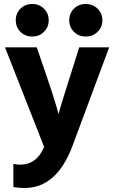

<svg xmlns="http://www.w3.org/2000/svg" viewBox="-20 -744 572 962"><path d="M141.5 -724Q177 -724 200.5 -700.5Q224 -677 224 -642.5Q224 -608 200.5 -584.5Q177 -561 141.5 -561Q106 -561 82.5 -584.5Q59 -608 59 -642.5Q59 -677 82.5 -700.5Q106 -724 141.5 -724ZM409.5 -724Q445 -724 469 -700.5Q493 -677 493 -642.5Q493 -608 469 -584.5Q445 -561 409.5 -561Q374 -561 350.5 -584.5Q327 -608 327 -642.5Q327 -677 350.5 -700.5Q374 -724 409.5 -724ZM103 198Q72 198 47 193V77Q63 81 81 81Q164 81 201 -8L5 -507H164Q261 -229 273 -172Q286 -221 377 -507H527L344 -15Q265 198 103 198Z"/></svg>

Font: Hind Colombo
Style: Bold
Weight: 700
Designer: Jyotish Sonowal, Aditi Pimprikar
Foundry: Indian Type Foundry
Version: Version 1.000;PS 1.0;hotconv 1.0.86;makeotf.lib2.5.63406; tt